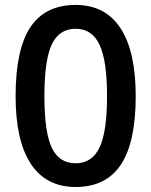

<svg xmlns="http://www.w3.org/2000/svg" viewBox="-20 -745 611 775"><path d="M527.8 -356.9Q527.8 -170.9 468 -80.6Q408.2 9.8 285.2 9.8Q166 9.8 104.5 -83.5Q43 -176.8 43 -356.9Q43 -545.9 102.8 -635.5Q162.6 -725.1 285.2 -725.1Q404.8 -725.1 466.3 -631.3Q527.8 -537.6 527.8 -356.9ZM159.2 -356.9Q159.2 -210.9 189.2 -148.4Q219.2 -85.9 285.2 -85.9Q351.1 -85.9 381.6 -149.4Q412.1 -212.9 412.1 -356.9Q412.1 -500.5 381.6 -564.7Q351.1 -628.9 285.2 -628.9Q219.2 -628.9 189.2 -565.9Q159.2 -502.9 159.2 -356.9Z"/></svg>

Font: f42537652928320   
Style: Regular
Weight: 600
Foundry: Ascender Corporation
Version: Version 1.10